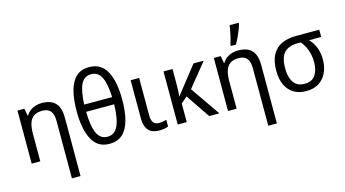

<svg xmlns="http://www.w3.org/2000/svg" viewBox="-106 -1219 3361 1873"><g transform="rotate(-15 1574.5 -282.5)"><path d="M325 -546Q385 -546 426 -525.5Q467 -505 487.5 -461.5Q508 -418 508 -349V240H421V-343Q421 -407 394.5 -439.5Q368 -472 311 -472Q257 -472 225 -449.5Q193 -427 179.5 -384Q166 -341 166 -278V0H79V-536H149L162 -463H167Q183 -491 208 -509.5Q233 -528 263 -537Q293 -546 325 -546Z M1094 -377Q1094 -256 1071 -169.5Q1048 -83 997.5 -36.5Q947 10 863 10Q746 10 690.5 -93Q635 -196 635 -377Q635 -499 658 -586Q681 -673 731 -719Q781 -765 863 -765Q981 -765 1037.5 -663.5Q1094 -562 1094 -377ZM863 -62Q935 -62 969 -134Q1003 -206 1006 -351H723Q725 -208 757.5 -135Q790 -62 863 -62ZM863 -693Q793 -693 760.5 -625.5Q728 -558 723 -424H1005Q1000 -558 967 -625.5Q934 -693 863 -693Z M1308 -158Q1308 -110 1325.5 -86Q1343 -62 1380 -62Q1400 -62 1422.5 -65.5Q1445 -69 1458 -73V-6Q1444 1 1418.5 5.5Q1393 10 1367 10Q1325 10 1292.5 -4.5Q1260 -19 1241 -55.5Q1222 -92 1222 -157V-536H1308Z M1960 -536 1768 -299 1975 0H1872L1708 -242L1645 -188V0H1554V-536H1645V-397Q1645 -357 1643.5 -319Q1642 -281 1640 -261H1642Q1651 -274 1661.5 -287.5Q1672 -301 1681 -312L1857 -536Z M2308 -546Q2368 -546 2409 -525.5Q2450 -505 2470.5 -461.5Q2491 -418 2491 -349V240H2404V-343Q2404 -407 2377.5 -439.5Q2351 -472 2294 -472Q2240 -472 2208 -449.5Q2176 -427 2162.5 -384Q2149 -341 2149 -278V0H2062V-536H2132L2145 -463H2150Q2166 -491 2191 -509.5Q2216 -528 2246 -537Q2276 -546 2308 -546ZM2252 -620Q2258 -638 2264.5 -661.5Q2271 -685 2276.5 -710.5Q2282 -736 2286.5 -760.5Q2291 -785 2294 -805H2385V-794Q2380 -772 2367 -738.5Q2354 -705 2337.5 -669.5Q2321 -634 2304 -606H2252Z M3086 -246Q3086 -174 3059.5 -116Q3033 -58 2981 -24Q2929 10 2851 10Q2781 10 2728.5 -20.5Q2676 -51 2647 -110.5Q2618 -170 2618 -256Q2618 -357 2652 -418.5Q2686 -480 2747.5 -508Q2809 -536 2893 -536H3127V-463H3004Q3041 -426 3063.5 -372Q3086 -318 3086 -246ZM2708 -256Q2708 -200 2723 -156Q2738 -112 2770 -87.5Q2802 -63 2853 -63Q2929 -63 2963 -114Q2997 -165 2997 -244Q2997 -287 2988 -326Q2979 -365 2962.5 -399.5Q2946 -434 2921 -463H2892Q2799 -463 2753.5 -416Q2708 -369 2708 -256Z"/></g></svg>

Font: Noto Sans Display
Style: Regular
Weight: 400
Designer: Monotype Design Team
Foundry: Monotype Imaging Inc.
Version: Version 2.003